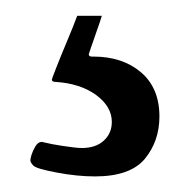

<svg xmlns="http://www.w3.org/2000/svg" viewBox="-20 -25 238 244"><path d="M100.6 199.2Q78.1 199.2 52.2 194.3Q26.4 189.5 22.5 185.5Q18.6 181.6 18.6 178.7Q18.6 176.8 20 171.9Q21.5 167 24.9 161.1Q28.3 155.3 33.2 155.3L37.1 156.2Q41 157.2 46.4 158.2Q51.8 159.2 58.1 160.2Q64.5 161.1 71.8 162.1Q79.1 163.1 84 163.1Q101.6 163.1 111.8 153.8Q122.1 144.5 122.1 129.9Q122.1 110.4 102.1 95.7Q82 81.1 50.8 79.1Q45.9 79.1 45.9 76.2Q45.9 75.2 51.3 61.5Q56.6 47.9 65.4 26.9Q74.2 5.9 78.1 -4.9H109.4Q107.4 2 103 14.2Q98.6 26.4 95.7 35.2L92.8 43.9Q92.8 46.9 96.7 46.9H98.6Q135.7 46.9 159.2 66.9Q182.6 86.9 182.6 123Q182.6 154.3 164.1 176.8Q145.5 199.2 100.6 199.2Z"/></svg>

Font: Goudy Bookletter 1911
Style: Regular
Weight: 400
Version: Version 2010.07.03